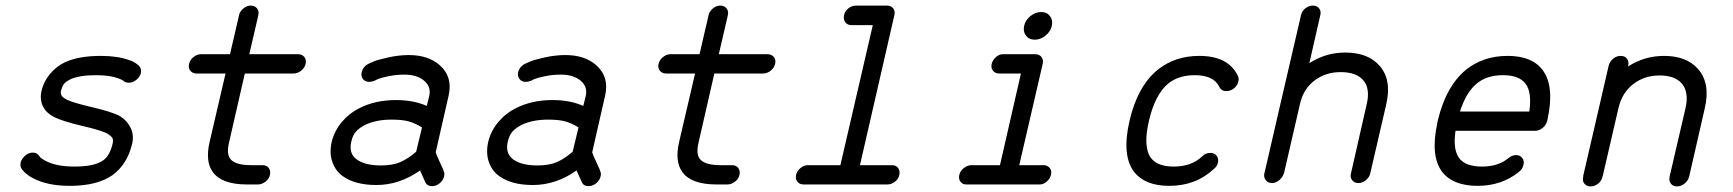

<svg xmlns="http://www.w3.org/2000/svg" viewBox="-20 -662 6200 687"><path d="M341 -462Q401 -462 442 -447Q452 -444 460.5 -439Q469 -434 472 -431L476 -428Q487 -418 484 -400Q480 -386 467.5 -376Q455 -366 441 -366Q428 -366 421 -373Q419 -376 405 -381Q374 -393 325 -393Q263 -393 231 -378Q216 -370 209.5 -362.5Q203 -355 198 -336Q196 -327 200 -321Q204 -313 218 -306Q239 -295 307 -279Q381 -262 410 -246Q434 -231 447 -205.5Q460 -180 453 -148Q435 -73 382 -35Q327 3 230 3Q149 3 97 -25Q85 -31 75.5 -39Q66 -47 62 -52L58 -57Q51 -67 54 -81Q58 -95 70.5 -105.5Q83 -116 97 -116Q113 -116 121 -103Q124 -97 142 -87Q181 -66 246 -66Q318 -66 349 -88Q373 -105 383 -148Q386 -162 382 -168.5Q378 -175 364 -184Q342 -196 276 -211Q201 -229 174 -243Q147 -257 136 -277Q121 -303 128.5 -336.5Q136 -370 159 -397.5Q182 -425 212 -439Q261 -462 341 -462Z M877 -642Q892 -642 900 -631.5Q908 -621 904 -607Q904 -607 904 -606L872 -468H1046Q1061 -468 1069 -458Q1077 -448 1073.5 -433.5Q1070 -419 1057.5 -409Q1045 -399 1030 -399H856L800 -154Q790 -113 803 -95Q819 -71 879 -71H919Q934 -71 941.5 -61Q949 -51 946 -36.5Q943 -22 930 -12Q917 -2 903 -2H863Q773 -2 741 -47Q714 -85 730 -154L787 -399Q684 -399 684 -399Q684 -399 683 -399Q669 -399 661 -409Q653 -419 656.5 -433.5Q660 -448 672.5 -458Q685 -468 699 -468Q699 -468 700 -468H803Q803 -468 835 -606Q835 -606 835 -607Q838 -621 850.5 -631.5Q863 -642 877 -642Z M1443 -465Q1512 -465 1553 -429Q1601 -387 1585 -319L1564 -227L1539 -117Q1540 -113 1543 -106Q1546 -99 1552.5 -84.5Q1559 -70 1563.5 -60.5Q1568 -51 1567 -51Q1572 -42 1569 -31Q1566 -17 1553.5 -6.5Q1541 4 1526 4Q1507 4 1501 -12L1483 -52Q1409 0 1327 0Q1250 0 1206 -32Q1180 -51 1169 -83Q1158 -115 1167 -155Q1177 -195 1204 -226.5Q1231 -258 1266 -275Q1323 -304 1397 -304Q1460 -304 1507 -283L1516 -319Q1523 -351 1499 -372Q1473 -395 1427 -395Q1398 -395 1371 -389.5Q1344 -384 1332 -379L1320 -373Q1310 -369 1301 -369Q1287 -369 1279 -379Q1271 -389 1274 -403Q1279 -424 1299 -434Q1306 -437 1318.5 -442.5Q1331 -448 1369 -456.5Q1407 -465 1443 -465ZM1381 -234Q1326 -234 1286 -215Q1265 -204 1253.5 -191Q1242 -178 1237 -155Q1227 -113 1256.5 -91.5Q1286 -70 1343 -70Q1385 -70 1412.5 -82Q1440 -94 1469 -119L1490 -206Q1466 -221 1443 -227.5Q1420 -234 1381 -234Z M2003 -465Q2072 -465 2113 -429Q2161 -387 2145 -319L2124 -227L2099 -117Q2100 -113 2103 -106Q2106 -99 2112.5 -84.5Q2119 -70 2123.5 -60.5Q2128 -51 2127 -51Q2132 -42 2129 -31Q2126 -17 2113.5 -6.5Q2101 4 2086 4Q2067 4 2061 -12L2043 -52Q1969 0 1887 0Q1810 0 1766 -32Q1740 -51 1729 -83Q1718 -115 1727 -155Q1737 -195 1764 -226.5Q1791 -258 1826 -275Q1883 -304 1957 -304Q2020 -304 2067 -283L2076 -319Q2083 -351 2059 -372Q2033 -395 1987 -395Q1958 -395 1931 -389.5Q1904 -384 1892 -379L1880 -373Q1870 -369 1861 -369Q1847 -369 1839 -379Q1831 -389 1834 -403Q1839 -424 1859 -434Q1866 -437 1878.5 -442.5Q1891 -448 1929 -456.5Q1967 -465 2003 -465ZM1941 -234Q1886 -234 1846 -215Q1825 -204 1813.5 -191Q1802 -178 1797 -155Q1787 -113 1816.5 -91.5Q1846 -70 1903 -70Q1945 -70 1972.5 -82Q2000 -94 2029 -119L2050 -206Q2026 -221 2003 -227.5Q1980 -234 1941 -234Z M2557 -642Q2572 -642 2580 -631.5Q2588 -621 2584 -607Q2584 -607 2584 -606L2552 -468H2726Q2741 -468 2749 -458Q2757 -448 2753.5 -433.5Q2750 -419 2737.5 -409Q2725 -399 2710 -399H2536L2480 -154Q2470 -113 2483 -95Q2499 -71 2559 -71H2599Q2614 -71 2621.5 -61Q2629 -51 2626 -36.5Q2623 -22 2610 -12Q2597 -2 2583 -2H2543Q2453 -2 2421 -47Q2394 -85 2410 -154L2467 -399Q2364 -399 2364 -399Q2364 -399 2363 -399Q2349 -399 2341 -409Q2333 -419 2336.5 -433.5Q2340 -448 2352.5 -458Q2365 -468 2379 -468Q2379 -468 2380 -468H2483Q2483 -468 2515 -606Q2515 -606 2515 -607Q2518 -621 2530.5 -631.5Q2543 -642 2557 -642Z M3043 -642Q3154 -642 3154 -642Q3168 -642 3176 -632Q3184 -622 3180 -607L3057 -71H3171Q3186 -71 3193.5 -61Q3201 -51 3198 -36.5Q3195 -22 3182.5 -12Q3170 -2 3155 -2Q3155 -2 2856 -2Q2855 -2 2855 -2Q2841 -2 2833 -12Q2825 -22 2828.5 -36.5Q2832 -51 2844.5 -61Q2857 -71 2871 -71Q2871 -71 2872 -71H2987L3103 -572H3027Q3012 -572 3004.5 -582.5Q2997 -593 3000 -607.5Q3003 -622 3015.5 -632Q3028 -642 3043 -642Z M3667 -604.5Q3685 -619 3705.5 -619Q3726 -619 3737 -604.5Q3748 -590 3743.5 -569.5Q3739 -549 3721 -534.5Q3703 -520 3682.5 -520Q3662 -520 3651 -534.5Q3640 -549 3644.5 -569.5Q3649 -590 3667 -604.5ZM3571 -468H3684Q3699 -468 3706.5 -458Q3714 -448 3711 -434L3627 -71H3714Q3728 -71 3736 -61Q3744 -51 3740.5 -36.5Q3737 -22 3724.5 -11.5Q3712 -1 3697 -2H3440Q3425 -1 3417 -11.5Q3409 -22 3412.5 -36.5Q3416 -51 3429 -61Q3442 -71 3456 -71H3558L3633 -399H3555Q3541 -399 3533 -409Q3525 -419 3528.5 -433.5Q3532 -448 3544.5 -458.5Q3557 -469 3571 -468Z M4271 -462Q4375 -462 4409 -391Q4414 -382 4411 -371Q4408 -356 4395.5 -346Q4383 -336 4368 -336Q4350 -336 4343 -351Q4323 -393 4255 -393Q4197 -393 4160 -363Q4113 -324 4091 -229.5Q4069 -135 4099 -96Q4122 -66 4180 -66Q4243 -66 4281 -102Q4294 -115 4311 -115Q4325 -115 4333 -105Q4341 -95 4338 -80Q4335 -67 4324 -58Q4259 3 4164 3Q4077 3 4038 -47Q3993 -106 4021.5 -229.5Q4050 -353 4122 -412Q4184 -462 4271 -462Z M4677 -642Q4677 -642 4678 -642Q4692 -642 4700 -632Q4708 -622 4704 -607L4665 -436Q4724 -474 4793 -474Q4874 -474 4915 -428Q4961 -378 4940 -288L4883 -42Q4880 -28 4867.5 -17.5Q4855 -7 4840.5 -7Q4826 -7 4818 -17.5Q4810 -28 4814 -42L4870 -288Q4884 -346 4857 -376Q4832 -404 4777 -404Q4724 -404 4685 -375Q4643 -344 4631 -288L4575 -45L4574 -42Q4570 -28 4557.5 -17.5Q4545 -7 4531 -7Q4517 -7 4509 -17.5Q4501 -28 4504 -42L4505 -45L4561 -288Q4561 -288 4635 -607Q4638 -622 4650.5 -632Q4663 -642 4677 -642Z M5374 -462Q5375 -462 5375 -462Q5462 -462 5500 -411Q5544 -352 5516 -229Q5512 -214 5499.5 -204Q5487 -194 5473 -194H5188Q5178 -126 5202 -95Q5225 -66 5283 -66Q5341 -66 5377 -96Q5390 -107 5405 -107Q5419 -107 5427 -96.5Q5435 -86 5431 -72Q5428 -57 5415 -47Q5353 3 5267 3Q5180 3 5141 -46Q5097 -103 5123 -222Q5123 -225 5124 -228.5Q5125 -232 5126 -236Q5155 -354 5225 -412Q5287 -462 5374 -462ZM5358 -393Q5300 -393 5264 -363Q5226 -332 5204 -263H5452Q5462 -331 5439 -362Q5416 -393 5358 -393Z M5779 -462Q5794 -462 5801.5 -452Q5809 -442 5806 -427L5805 -424Q5864 -462 5934 -462Q6014 -462 6055 -416Q6101 -365 6080 -275L6024 -30Q6020 -15 6007.5 -5Q5995 5 5980.5 5Q5966 5 5958.5 -5Q5951 -15 5954 -30L6011 -275Q6024 -334 5997 -364Q5972 -392 5918 -392Q5865 -392 5825 -362Q5784 -331 5771 -275L5715 -33L5714 -30Q5711 -15 5698.5 -5Q5686 5 5671.5 5Q5657 5 5649 -5Q5641 -15 5645 -30V-33L5701 -275Q5701 -275 5736 -427Q5740 -442 5752 -452Q5764 -462 5779 -462Z"/></svg>

Font: Brass Mono
Style: Italic
Weight: 400
Italic angle: -13°
Monospace: yes
Version: Version 1.100; ttfautohint (v1.8.3) -l 8 -r 50 -G 200 -x 14 